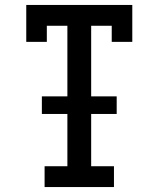

<svg xmlns="http://www.w3.org/2000/svg" viewBox="-20 -755 640 775"><path d="M160 0V-84H252V-295H149V-366H252V-651H169V-586H86V-735H514V-586H431V-651H348V-366H451V-295H348V-84H440V0Z"/></svg>

Font: Iosevka HT Medium Extended
Style: Regular
Weight: 500
Width: 7
Monospace: yes
Designer: Belleve Invis
Foundry: Belleve Invis
Version: Version 32.3.0; ttfautohint (v1.8.4)